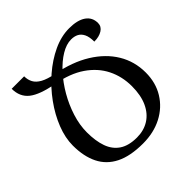

<svg xmlns="http://www.w3.org/2000/svg" viewBox="-189 -886 1056 1056"><g transform="rotate(-45 339.0 -358.0)"><path d="M266 -603Q379 -582 459 -532.5Q539 -483 581.5 -412.5Q624 -342 624 -256Q624 -177 587 -117Q550 -57 485.5 -23.5Q421 10 337 10Q239 10 177 -21Q115 -52 85.5 -111.5Q56 -171 56 -255Q56 -315 81.5 -380Q107 -445 151.5 -506.5Q196 -568 253 -617.5Q310 -667 373 -696.5Q436 -726 498 -726Q562 -726 596.5 -702Q631 -678 631 -634Q631 -607 606.5 -591.5Q582 -576 544 -576Q544 -613 533.5 -634.5Q523 -656 505 -665.5Q487 -675 462 -675Q425 -675 383.5 -650Q342 -625 302.5 -581.5Q263 -538 231.5 -483.5Q200 -429 181 -369Q162 -309 162 -252Q162 -185 179 -137Q196 -89 234.5 -63Q273 -37 337 -37Q391 -37 431.5 -62.5Q472 -88 494.5 -137Q517 -186 517 -256Q517 -332 485.5 -395Q454 -458 390 -502Q326 -546 226 -564Q126 -582 82.5 -616.5Q39 -651 39 -714H136Q136 -687 147.5 -665.5Q159 -644 187 -628.5Q215 -613 266 -603Z"/></g></svg>

Font: Noto Serif Armenian
Style: Regular
Weight: 400
Designer: Monotype Design Team
Foundry: Monotype Imaging Inc.
Version: Version 2.007